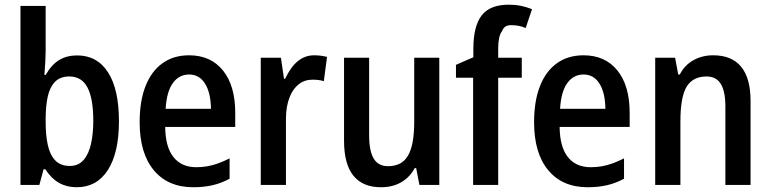

<svg xmlns="http://www.w3.org/2000/svg" viewBox="-20 -785 3269 815"><path d="M305.2 9.8Q263.2 9.8 230.5 -8.8Q197.8 -27.3 172.4 -66.4H165L147 0H66.9V-759.8H173.8V-568.4Q173.8 -550.3 172.4 -524.2Q170.9 -498 168.5 -466.8H173.8Q198.7 -510.7 231.4 -530.3Q264.2 -549.8 307.1 -549.8Q392.6 -549.8 438.7 -477.8Q484.9 -405.8 484.9 -270.5Q484.9 -136.7 438 -63.5Q391.1 9.8 305.2 9.8ZM276.4 -80.6Q313.5 -80.6 335.4 -106.7Q357.4 -132.8 366.7 -176Q376 -219.2 376 -272Q376 -366.7 351.3 -413.6Q326.7 -460.4 274.4 -460.4Q235.4 -460.4 213.4 -437.7Q191.4 -415 182.6 -374.8Q173.8 -334.5 173.8 -280.3V-266.1Q173.8 -211.4 182.9 -169.7Q191.9 -127.9 214.4 -104.2Q236.8 -80.6 276.4 -80.6Z M800.3 9.8Q692.9 9.8 632.8 -62.5Q572.8 -134.8 572.8 -266.1Q572.8 -356 597.7 -419.4Q622.6 -482.9 669.7 -516.6Q716.8 -550.3 782.7 -550.3Q874.5 -550.3 926.5 -485.8Q978.5 -421.4 978.5 -306.2V-246.1H681.2Q682.1 -161.1 716.3 -118.2Q750.5 -75.2 813 -75.2Q837.4 -75.2 859.9 -79.1Q882.3 -83 905.5 -91.3Q928.7 -99.6 954.6 -112.8V-26.4Q919.4 -7.3 882.3 1.2Q845.2 9.8 800.3 9.8ZM683.1 -323.2H875.5Q874.5 -392.1 850.1 -430.4Q825.7 -468.8 783.2 -468.8Q740.2 -468.8 713.9 -432.6Q687.5 -396.5 683.1 -323.2Z M1086.9 0V-540H1172.4L1185.5 -450.7H1190.4Q1213.9 -501 1244.4 -525.6Q1274.9 -550.3 1313.5 -550.3Q1328.1 -550.3 1341.1 -548.6Q1354 -546.9 1368.2 -543.5L1354.5 -440.4Q1344.2 -443.8 1332.5 -445.3Q1320.8 -446.8 1306.2 -446.8Q1272.9 -446.8 1248 -427.2Q1223.1 -407.7 1209.5 -372.6Q1201.7 -353.5 1197.8 -330.6Q1193.8 -307.6 1193.8 -281.2V0Z M1596.7 9.8Q1520 9.8 1480.2 -39.1Q1440.4 -87.9 1440.4 -187.5V-540H1546.9V-211.4Q1546.9 -144.5 1566.2 -112.1Q1585.4 -79.6 1627 -79.6Q1654.8 -79.6 1675.8 -89.8Q1696.8 -100.1 1710.4 -122.1Q1738.3 -166 1738.3 -269.5V-540H1844.7V0H1760.3L1746.6 -71.3H1740.2Q1720.2 -33.2 1683.6 -11.7Q1647 9.8 1596.7 9.8Z M1988.3 0V-455.1H1915.5V-509.8L1989.3 -542V-577.1Q1989.3 -674.3 2024.7 -719.7Q2060.1 -765.1 2139.6 -765.1Q2166.5 -765.1 2189.9 -760.5Q2213.4 -755.9 2238.3 -746.1L2211.4 -666Q2195.8 -672.9 2180.9 -675.5Q2166 -678.2 2148.9 -678.2Q2134.3 -678.2 2125.2 -672.1Q2116.2 -666 2110.8 -652.3Q2102.5 -642.1 2098.6 -623Q2094.7 -604 2094.7 -578.6V-540H2194.8V-455.1H2094.7V0Z M2474.6 9.8Q2367.2 9.8 2307.1 -62.5Q2247.1 -134.8 2247.1 -266.1Q2247.1 -356 2272 -419.4Q2296.9 -482.9 2344 -516.6Q2391.1 -550.3 2457 -550.3Q2548.8 -550.3 2600.8 -485.8Q2652.8 -421.4 2652.8 -306.2V-246.1H2355.5Q2356.4 -161.1 2390.6 -118.2Q2424.8 -75.2 2487.3 -75.2Q2511.7 -75.2 2534.2 -79.1Q2556.6 -83 2579.8 -91.3Q2603 -99.6 2628.9 -112.8V-26.4Q2593.8 -7.3 2556.6 1.2Q2519.5 9.8 2474.6 9.8ZM2357.4 -323.2H2549.8Q2548.8 -392.1 2524.4 -430.4Q2500 -468.8 2457.5 -468.8Q2414.6 -468.8 2388.2 -432.6Q2361.8 -396.5 2357.4 -323.2Z M2761.2 0V-540H2845.7L2858.9 -468.8H2865.7Q2885.7 -508.3 2923.1 -529.3Q2960.4 -550.3 3007.3 -550.3Q3086.4 -550.3 3126.2 -501.5Q3166 -452.6 3166 -356.4V0H3059.1V-333Q3059.1 -396.5 3039.8 -428.5Q3020.5 -460.4 2979 -460.4Q2922.4 -460.4 2895.5 -418.5Q2868.2 -374.5 2868.2 -270.5V0Z"/></svg>

Font: Open Sans
Style: Regular
Weight: 600
Width: 3
Foundry: Ascender Corporation
Version: Version 1.000